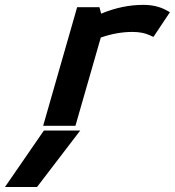

<svg xmlns="http://www.w3.org/2000/svg" viewBox="-79 -499 701 769"><path d="M326.2 -444.3Q410.6 -479.5 495.1 -479.5Q547.9 -479.5 587.4 -458L601.6 -450.2L535.6 -351.1L519.5 -358.4Q491.2 -371.1 452.1 -371.1H450.7Q389.6 -371.1 324.7 -348.6L223.1 4.9H93.8L230 -470.2H319.3ZM96.7 23.9H242.2L69.3 250H-59.1Z"/></svg>

Font: Cantarell
Style: Bold Italic
Weight: 700
Italic angle: -16°
Designer: Dave Crossland
Version: Version 1.004